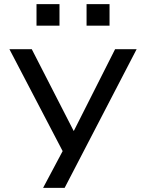

<svg xmlns="http://www.w3.org/2000/svg" viewBox="-20 -736 713 936"><path d="M190 180 307 -40V42L26 -496H135L339 -98H340L541 -496H646L295 180ZM402 -611V-716H514V-611ZM158 -611V-716H270V-611Z"/></svg>

Font: Nunito Sans 7pt Expanded
Style: Regular
Weight: 400
Width: 7
Designer: Vernon Adams
Foundry: Vernon Adams
Version: Version 3.101;gftools[0.9.27]